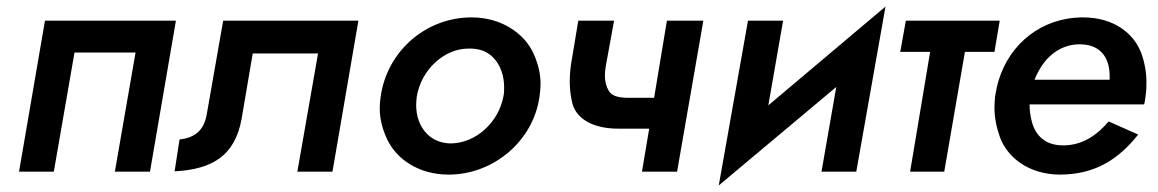

<svg xmlns="http://www.w3.org/2000/svg" viewBox="-20 -523 3527 585"><path d="M516 -460H117L38 0H144L207 -363H393L330 0H437Z M1072 -460H660L610 -175C601 -122 570 -103 527 -98L512 -1C631 -7 696 -52 716 -160L750 -360H949L886 0H993Z M1140 -230C1138 -217 1137 -205 1137 -193C1137 -163 1144 -133 1158 -102C1186 -39 1255 9 1347 9C1485 9 1606 -95 1624 -230C1626 -243 1627 -256 1627 -268C1627 -297 1620 -328 1606 -359C1579 -420 1509 -470 1417 -470C1277 -470 1160 -367 1140 -230ZM1250 -230C1264 -310 1332 -375 1408 -375C1409 -375 1411 -375 1412 -375C1438 -375 1459 -368 1476 -354C1508 -326 1516 -287 1516 -257C1516 -248 1516 -239 1514 -230C1500 -152 1431 -86 1352 -86C1327 -87 1306 -94 1289 -108C1256 -135 1248 -174 1248 -203C1248 -212 1249 -221 1250 -230Z M1864 -131H1958L1936 0H2043L2123 -460H2012L1973 -225H1893C1862 -225 1843 -232 1835 -246C1827 -259 1823 -275 1823 -292C1823 -301 1824 -312 1826 -323L1851 -460H1742L1720 -328C1717 -308 1716 -290 1716 -273C1716 -255 1718 -234 1723 -212C1732 -168 1777 -131 1864 -131Z M2366 -460H2259L2170 42L2528 -258L2483 0H2589L2678 -503L2321 -202Z M2740 -460 2723 -365H2814L2753 0H2857L2920 -365H3010L3026 -460Z M3358 -153C3323 -112 3279 -80 3219 -80C3166 -80 3134 -109 3123 -156C3119 -171 3117 -188 3117 -205H3466C3469 -216 3470 -227 3471 -235C3473 -248 3473 -261 3473 -273C3473 -302 3468 -332 3457 -362C3434 -422 3373 -470 3280 -470C3154 -470 3057 -390 3023 -279C3018 -263 3015 -247 3012 -230C3011 -218 3010 -206 3010 -195C3010 -165 3016 -135 3027 -104C3051 -41 3116 8 3208 9C3321 9 3390 -41 3448 -113ZM3132 -280C3138 -295 3146 -310 3155 -324C3182 -363 3222 -388 3269 -388C3270 -388 3272 -388 3273 -388C3342 -386 3361 -337 3361 -291C3361 -288 3361 -284 3361 -280Z"/></svg>

Font: Jost Medium
Style: Italic
Weight: 500
Italic angle: -5°
Version: Version 3.710